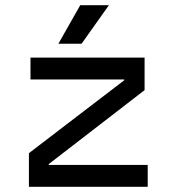

<svg xmlns="http://www.w3.org/2000/svg" viewBox="-20 -717 660 737"><path d="M167 -84H547V0H91V-129Q154 -177 276.5 -271Q399 -365 457 -409Q457 -404 457 -412H97V-496H535V-371Q374 -247 167 -87Q167 -92 167 -84ZM204 -549 288 -697H398L293 -549Z"/></svg>

Font: Rilu
Style: Bold
Weight: 500
Designer: Alí Sinisterra
Foundry: Alí Sinisterra
Version: ""